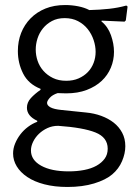

<svg xmlns="http://www.w3.org/2000/svg" viewBox="-20 -495 548 763"><path d="M141 -142Q93 -161 72 -202.5Q51 -244 51 -292Q51 -331 64 -364Q77 -397 101.5 -422Q126 -447 160.5 -461Q195 -475 239 -475Q265 -475 290.5 -470Q316 -465 335 -455Q377 -456 413.5 -460Q450 -464 482 -473L487 -469L480 -414L475 -409L384 -413L383 -410Q409 -389 421 -355Q433 -321 433 -289Q433 -256 420.5 -226Q408 -196 384 -173.5Q360 -151 324.5 -137.5Q289 -124 243 -124Q232 -124 224 -124.5Q216 -125 209 -125Q188 -118 177.5 -106Q167 -94 167 -86Q167 -76 180.5 -68.5Q194 -61 224 -58L321 -48Q354 -45 382.5 -34.5Q411 -24 432 -7.5Q453 9 465.5 32.5Q478 56 478 86Q478 115 465 145.5Q452 176 426 198Q400 220 354 234Q308 248 248 248Q197 248 156.5 237.5Q116 227 88.5 208.5Q61 190 46.5 166Q32 142 32 115Q32 95 40 75.5Q48 56 61 39Q74 22 91.5 9Q109 -4 128 -11V-15Q87 -34 87 -67Q87 -88 102.5 -105Q118 -122 141 -138ZM243 -174Q271 -174 292.5 -183.5Q314 -193 329 -208.5Q344 -224 352 -245Q360 -266 360 -289Q360 -312 352 -336Q344 -360 328.5 -379.5Q313 -399 290 -411Q267 -423 237 -423Q208 -423 186.5 -411.5Q165 -400 150.5 -382Q136 -364 129 -342Q122 -320 122 -298Q122 -275 129.5 -253Q137 -231 152.5 -213.5Q168 -196 190.5 -185Q213 -174 243 -174ZM211 5Q188 5 168.5 14Q149 23 134.5 37Q120 51 111.5 68.5Q103 86 103 103Q103 141 143.5 163.5Q184 186 253 186Q286 186 314.5 180.5Q343 175 363.5 163.5Q384 152 396 135.5Q408 119 408 96Q408 51 359.5 31.5Q311 12 211 5Z"/></svg>

Font: Quattrocento Sans
Style: Regular
Weight: 400
Designer: Pablo Impallari
Foundry: Pablo Impallari, Igino Marini, Brenda Gallo
Version: Version 2.000